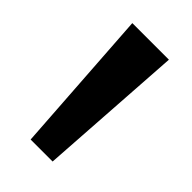

<svg xmlns="http://www.w3.org/2000/svg" viewBox="-130 -853 460 460"><g transform="rotate(45 100.0 -623.0)"><path d="M63 -438.5 38 -808H162L137.5 -438.5Z"/></g></svg>

Font: Encode Sans Condensed Condensed SemiBold
Style: Regular
Weight: 600
Width: 3
Designer: Multiple Designers
Foundry: Impallari Type
Version: Version 3.000; ttfautohint (v1.8.3) -l 8 -r 50 -G 200 -x 14 